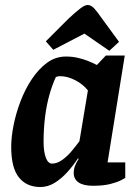

<svg xmlns="http://www.w3.org/2000/svg" viewBox="-20 -740 562 771"><path d="M142 11Q87 11 56 -27.5Q25 -66 25 -150Q25 -189 34.5 -237Q44 -285 62.5 -333.5Q81 -382 108 -422.5Q135 -463 169 -488Q203 -513 245 -513Q269 -513 291.5 -508Q314 -503 334 -495Q354 -487 369 -479L405 -517H481L412 -88H483V-26Q481 -24 465.5 -16Q450 -8 422.5 -1Q395 6 353 6Q315 6 295.5 -7.5Q276 -21 276 -45Q276 -60 281 -73.5Q286 -87 296 -102L293 -104Q274 -75 250 -48.5Q226 -22 199 -5.5Q172 11 142 11ZM189 -83Q209 -83 229.5 -97.5Q250 -112 267.5 -133Q285 -154 299 -173L333 -377Q313 -402 282 -418Q251 -434 223 -434Q216 -434 211.5 -433Q207 -432 204 -430Q190 -400 178.5 -359.5Q167 -319 161 -271Q155 -223 155 -171Q155 -131 164 -107Q173 -83 189 -83ZM419 -536 319 -605 194 -540 164 -574 255 -665Q285 -693 303 -706.5Q321 -720 332 -720Q345 -720 357.5 -707Q370 -694 387 -669L458 -572Z"/></svg>

Font: Faustina
Style: Bold Italic
Weight: 700
Italic angle: -8°
Designer: Alfonso Garcia
Foundry: http://www.omnibus-type.com
Version: Version 1.200